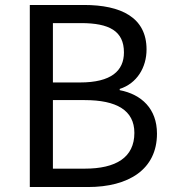

<svg xmlns="http://www.w3.org/2000/svg" viewBox="-20 -753 697 773"><path d="M100 0H334C498 0 612 -71 612 -215C612 -315 550 -373 462 -390V-395C531 -417 570 -481 570 -554C570 -683 467 -733 318 -733H100ZM193 -421V-660H306C420 -660 479 -628 479 -542C479 -468 428 -421 302 -421ZM193 -74V-350H321C449 -350 521 -309 521 -218C521 -119 447 -74 321 -74Z"/></svg>

Font: Noto Sans CJK SC Regular
Style: Regular
Weight: 400
Designer: Ryoko NISHIZUKA (kana & ideographs); Paul D. Hunt (Latin, Greek & Cyrillic); Wenlong ZHANG (bopomofo); Sandoll Communica
Foundry: Adobe Systems Incorporated
Version: Version 1.004;PS 1.004;hotconv 1.0.82;makeotf.lib2.5.63406